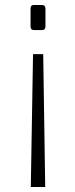

<svg xmlns="http://www.w3.org/2000/svg" viewBox="-20 -553 303 773"><path d="M163 -519V-446Q163 -432 149 -432H117Q103 -432 103 -446V-519Q103 -533 117 -533H149Q155 -533 159 -529.5Q163 -526 163 -519ZM162 200H104L113 -335H154Z"/></svg>

Font: Exo Light
Style: Regular
Weight: 300
Designer: Natanael Gama
Foundry: Natanael Gama
Version: Version 1.500; ttfautohint (v1.6)